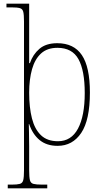

<svg xmlns="http://www.w3.org/2000/svg" viewBox="-20 -780 566 1040"><path d="M22 240V220H44Q73 220 87.5 216Q102 212 106 195.5Q110 179 110 143V-664Q110 -700 106 -716Q102 -732 87.5 -736Q73 -740 43 -740H15V-760H138V-561Q138 -530 138 -499.5Q138 -469 138 -438H142Q158 -485 193.5 -515.5Q229 -546 290 -546Q380 -546 423.5 -481.5Q467 -417 467 -279Q467 -130 420 -60Q373 10 292 10Q233 10 195 -21Q157 -52 138 -108H136Q136 -93 137 -64Q138 -35 138 13V143Q138 179 142 195.5Q146 212 161 216Q176 220 207 220H236V240ZM294 -15Q366 -15 402.5 -83.5Q439 -152 439 -276Q439 -398 405 -459.5Q371 -521 291 -521Q236 -521 202.5 -490.5Q169 -460 153.5 -405Q138 -350 138 -278Q138 -198 153 -139Q168 -80 202 -47.5Q236 -15 294 -15Z"/></svg>

Font: Noto Serif Tamil SemiCondensed Thin
Style: Italic
Weight: 100
Width: 4
Italic angle: -12°
Designer: Indian Type Foundry, Tom Grace, and the Monotype Design Team
Foundry: Monotype Imaging Inc.
Version: Version 2.003; ttfautohint (v1.8.4.7-5d5b)